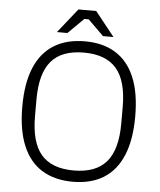

<svg xmlns="http://www.w3.org/2000/svg" viewBox="-58 -907 807 967"><g transform="rotate(5 345.5 -423.5)"><path d="M346 10Q254 10 190 -29.5Q126 -69 93 -148Q60 -227 60 -345Q60 -464 93 -542.5Q126 -621 190 -660.5Q254 -700 346 -700Q438 -700 501.5 -660.5Q565 -621 598 -542.5Q631 -464 631 -345Q631 -227 598 -148Q565 -69 501.5 -29.5Q438 10 346 10ZM346 -47Q457 -47 510.5 -109Q564 -171 564 -303V-387Q564 -519 510.5 -581Q457 -643 346 -643Q234 -643 181 -581Q128 -519 128 -387V-303Q128 -171 181 -109Q234 -47 346 -47ZM201 -734 299 -857H389L487 -734H434L355 -812H333L254 -734Z"/></g></svg>

Font: Mozilla Headline ExtraLight
Style: Regular
Weight: 200
Designer: Studio DRAMA
Foundry: Studio DRAMA
Version: Version 1.000